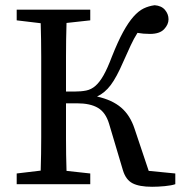

<svg xmlns="http://www.w3.org/2000/svg" viewBox="-20 -706 693 736"><path d="M44 0V-41L136 -52Q138 -115 138 -179.5Q138 -244 138 -310V-359Q138 -424 138 -488Q138 -552 136 -617L44 -628V-669H326V-628L235 -618Q233 -554 233 -488Q233 -422 233 -355H264Q291 -355 310.5 -359Q330 -363 346 -377Q362 -391 377 -417.5Q392 -444 409 -489Q432 -547 452 -583.5Q472 -620 491.5 -642Q511 -664 530.5 -673.5Q550 -683 573 -686Q599 -684 612.5 -668Q626 -652 626 -632Q626 -612 609 -594Q592 -576 555 -576Q542 -576 530 -577Q518 -578 507 -580Q493 -558 481 -532Q469 -506 452 -468Q427 -410 404.5 -380Q382 -350 352 -336Q410 -323 444.5 -293.5Q479 -264 496 -212L550 -51L652 -41V0Q638 5 612 7.5Q586 10 563 10Q514 10 488 -3.5Q462 -17 451 -54L398 -232Q385 -275 355.5 -292.5Q326 -310 275 -310H233Q233 -238 233 -175Q233 -112 235 -51L326 -41V0Z"/></svg>

Font: Source Serif Pro
Style: Regular
Weight: 400
Designer: Frank Grießhammer
Foundry: Adobe Systems Incorporated
Version: Version 2.000;PS 1.000;hotconv 16.6.51;makeotf.lib2.5.65220